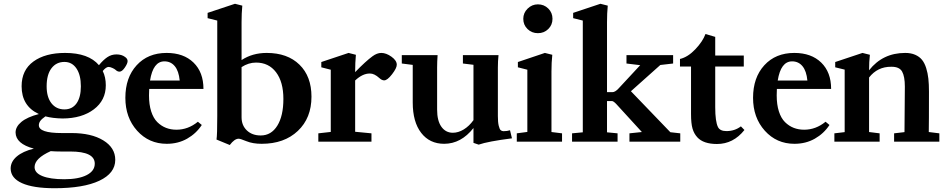

<svg xmlns="http://www.w3.org/2000/svg" viewBox="-20 -746 4989 1011"><path d="M309.6 -122.1Q256.8 -123 219.2 -133.3Q200.2 -120.1 192.4 -109.4Q184.6 -98.6 184.6 -86.4Q184.6 -45.4 305.2 -45.4H356.4Q460.9 -45.4 523.9 -6.8Q586.9 31.7 586.9 95.7Q586.9 166 503.2 205.6Q419.4 245.1 267.6 245.1Q155.3 245.1 95.9 218.5Q36.6 191.9 36.1 141.6Q36.1 105.5 68.1 78.1Q100.1 50.8 158.2 36.6Q63 11.2 62 -48.3Q62 -78.6 92.5 -104Q123 -129.4 184.6 -145.5Q93.8 -187.5 93.8 -292Q93.8 -377 156 -422.1Q218.3 -467.3 322.8 -467.3Q446.3 -467.3 501 -402.8Q523.9 -430.7 545.4 -445.1Q566.9 -459.5 593.3 -459.5Q620.6 -459.5 638.2 -446.3Q651.9 -437 651.9 -424.3Q651.9 -411.6 637.2 -390.1Q622.6 -368.7 609.4 -368.7Q598.1 -368.7 588.9 -377.9Q583 -383.3 571.3 -388.4Q559.6 -393.6 551.8 -393.6Q538.6 -393.6 521 -372.1Q537.1 -339.8 537.1 -296.9Q537.1 -217.8 474.1 -170.2Q411.1 -122.6 309.6 -122.1ZM319.3 -169.9Q360.4 -169.9 383.1 -201.9Q405.8 -233.9 405.8 -291.5Q405.8 -351.1 382.6 -385.5Q359.4 -419.9 319.3 -419.9Q276.4 -419.9 251 -386.5Q225.6 -353 225.6 -291.5Q225.6 -234.4 251 -202.1Q276.4 -169.9 319.3 -169.9ZM162.1 133.8Q162.1 164.6 203.4 181.2Q244.6 197.8 318.4 197.8Q393.6 197.8 436.3 176Q479 154.3 479 115.7Q479 51.8 350.1 51.8H301.3Q270 51.8 247.1 49.8Q162.1 87.9 162.1 133.8Z M857.9 11.2Q764.2 11.2 702.1 -57.6Q640.1 -126.5 640.1 -231Q640.1 -337.4 699.5 -402.3Q758.8 -467.3 857.4 -467.3Q946.8 -467.3 999 -416.5Q1051.3 -365.7 1051.3 -277.8H765.6Q764.6 -255.4 764.6 -243.7Q764.6 -195.3 776.1 -159.4Q787.6 -123.5 808.3 -103Q829.1 -82.5 854.2 -72.8Q879.4 -63 909.2 -63Q970.7 -63 1022 -105L1042.5 -87.9Q1013.2 -43 965.6 -15.9Q918 11.2 857.9 11.2ZM845.7 -422.9Q786.1 -422.9 770 -321.8H926.3Q921.4 -372.1 900.4 -397.5Q879.4 -422.9 845.7 -422.9Z M1189.9 17.6 1120.1 -11.2Q1124 -35.6 1124 -134.8V-637.7L1073.2 -650.4V-678.2L1217.3 -726.1L1255.9 -716.3Q1252 -676.3 1252 -629.4V-429.7Q1309.1 -467.3 1384.3 -467.3Q1493.7 -467.3 1556.9 -405.5Q1620.1 -343.8 1620.1 -236.8Q1620.1 -124.5 1548.3 -56.6Q1476.6 11.2 1357.9 11.2Q1311 11.2 1277.8 -2.4Q1245.6 -15.6 1236.8 -15.6Q1214.8 -15.6 1189.9 17.6ZM1252 -128.4Q1252 -85.9 1279.8 -59.3Q1307.6 -32.7 1353 -32.7Q1408.2 -32.7 1440.2 -84.2Q1472.2 -135.7 1472.2 -225.1Q1472.2 -314.5 1433.6 -365.5Q1395 -416.5 1328.1 -416.5Q1288.6 -416.5 1252 -392.6Z M1656.2 0V-43.9L1721.7 -51.3V-378.9L1671.9 -391.6V-419.4L1815.4 -467.3L1854 -457.5Q1850.1 -415.5 1850.1 -369.1V-366.2Q1905.8 -423.8 1941.4 -449.7Q1965.3 -467.3 1987.8 -467.3Q2013.7 -467.3 2041.5 -447.3Q2069.3 -427.2 2069.3 -405.3Q2069.3 -387.2 2044.4 -355Q2019.5 -322.8 2002.9 -322.8Q1990.7 -322.8 1977.5 -335Q1950.7 -359.4 1927.7 -358.9Q1889.6 -359.4 1850.1 -322.3V-52.2L1936 -43.9V0Z M2318.8 11.2Q2242.2 11.2 2197.8 -46.4Q2153.3 -104 2153.3 -206.1V-404.3L2095.7 -411.6V-455.6H2284.2Q2281.7 -421.4 2281.7 -390.6V-168.5Q2281.7 -110.4 2304 -78.9Q2326.2 -47.4 2363.8 -46.9Q2393.6 -46.9 2422.1 -64.5Q2450.7 -82 2473.1 -113.3V-404.8L2417.5 -411.6V-455.6H2605Q2601.6 -423.8 2601.6 -390.6V-134.8Q2601.6 -102.5 2606 -84.2Q2610.4 -65.9 2616.5 -60.5Q2622.6 -55.2 2631.3 -55.2Q2650.4 -55.2 2665.5 -60.1L2675.8 -17.6Q2549.3 -1.5 2500.5 15.6L2473.1 6.3V-71.8Q2407.7 11.2 2318.8 11.2Z M2735.4 -647Q2735.4 -678.2 2758.3 -700.7Q2781.2 -723.1 2812.5 -723.1Q2844.7 -723.1 2866.9 -701.2Q2889.2 -679.2 2889.2 -647Q2889.2 -614.7 2866.9 -593Q2844.7 -571.3 2812.5 -571.3Q2780.3 -571.3 2757.8 -593Q2735.4 -614.7 2735.4 -647ZM2701.2 0V-43.9L2756.8 -51.3V-378.9L2707 -391.6V-419.4L2849.1 -467.3L2888.2 -457.5Q2883.8 -418 2883.8 -369.1V-50.8L2939.5 -43.9V0Z M2992.2 0V-43.9L3048.8 -49.3V-637.7L2998 -650.4V-678.2L3141.6 -726.1L3180.2 -716.3Q3176.3 -676.3 3176.3 -629.4V-260.7H3204.6Q3219.2 -260.7 3237.3 -280.3L3351.1 -402.8L3278.8 -411.6V-455.6H3524.4V-411.6L3457 -403.8L3302.2 -265.6L3509.8 -49.8L3562 -43.9V0H3294.4V-43.9L3359.9 -50.8L3224.6 -198.7Q3210 -213.9 3202.1 -213.9H3176.3V-49.3L3231.9 -43.9V0Z M3755.4 12.2Q3684.1 12.2 3651.9 -22.9Q3634.3 -42 3626.5 -69.1Q3618.7 -96.2 3618.7 -146V-395.5H3560.5V-435.5Q3602.1 -445.3 3641.1 -486.3Q3680.2 -527.3 3694.8 -566.9L3746.1 -551.8V-453.6H3896.5V-395.5H3746.1V-181.6Q3746.1 -106 3760.7 -76.7Q3771.5 -55.7 3805.2 -55.7Q3848.6 -55.7 3881.3 -80.6L3899.9 -61.5Q3841.3 12.2 3755.4 12.2Z M4163.1 11.2Q4069.3 11.2 4007.3 -57.6Q3945.3 -126.5 3945.3 -231Q3945.3 -337.4 4004.6 -402.3Q4064 -467.3 4162.6 -467.3Q4252 -467.3 4304.2 -416.5Q4356.4 -365.7 4356.4 -277.8H4070.8Q4069.8 -255.4 4069.8 -243.7Q4069.8 -195.3 4081.3 -159.4Q4092.8 -123.5 4113.5 -103Q4134.3 -82.5 4159.4 -72.8Q4184.6 -63 4214.4 -63Q4275.9 -63 4327.1 -105L4347.7 -87.9Q4318.4 -43 4270.8 -15.9Q4223.1 11.2 4163.1 11.2ZM4150.9 -422.9Q4091.3 -422.9 4075.2 -321.8H4231.4Q4226.6 -372.1 4205.6 -397.5Q4184.6 -422.9 4150.9 -422.9Z M4373.5 0V-43.9L4427.7 -50.3V-379.4L4377.9 -391.6V-419.4L4521.5 -467.3L4560.5 -457.5Q4556.2 -420.9 4556.2 -376Q4627.9 -467.3 4746.6 -467.3Q4776.9 -467.3 4799.1 -457.5Q4821.3 -447.8 4835 -430.9Q4848.6 -414.1 4856.9 -387.7Q4865.2 -361.3 4868.4 -332Q4871.6 -302.7 4871.6 -263.7Q4871.6 -97.2 4870.6 -50.8L4926.3 -43.9V0H4688V-43.9L4742.7 -50.3Q4744.6 -206.5 4744.6 -290Q4744.6 -343.3 4730.2 -369.1Q4715.8 -395 4672.9 -394.5Q4600.6 -395 4556.2 -337.9V-50.8L4611.8 -43.9V0Z"/></svg>

Font: Elstob 6pt
Style: Bold
Weight: 700
Designer: Peter S. Baker
Version: Version 1.015